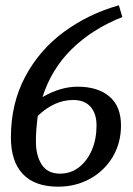

<svg xmlns="http://www.w3.org/2000/svg" viewBox="-20 -695 499 722"><path d="M21 -178Q21 -306 75 -407Q129 -508 221 -575.5Q313 -643 427 -675L440 -631Q327 -586 250 -510.5Q173 -435 140 -330Q207 -369 272 -369Q348 -369 391.5 -332Q435 -295 435 -223Q435 -157 403.5 -104.5Q372 -52 318 -22.5Q264 7 199 7Q111 7 66 -40.5Q21 -88 21 -178ZM343 -223Q343 -268 320.5 -293.5Q298 -319 255 -319Q184 -319 122 -259Q115 -205 115 -164Q115 -110 137 -76Q159 -42 206 -42Q246 -42 277 -66Q308 -90 325.5 -131Q343 -172 343 -223Z"/></svg>

Font: Caladea
Style: Italic
Weight: 400
Italic angle: -9°
Designer: Carolina Giovagnoli and Andres Torresi
Foundry: Carolina Giovagnoli & Andres Torresi
Version: Version 1.001